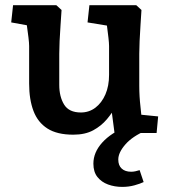

<svg xmlns="http://www.w3.org/2000/svg" viewBox="-20 -514 655 742"><path d="M263.2 6.5Q200.8 6.5 163.5 -17.2Q126.1 -41 109.4 -85.2Q92.6 -129.5 92.6 -191.1V-336.3Q92.6 -347.8 90 -369.1Q87.4 -390.5 83.9 -415.3Q80.4 -440.1 77.4 -460.9L133.1 -407.4L23.3 -427.4L30.5 -494H197.6L217.9 -475.4Q216.3 -449.9 214 -417.5Q211.6 -385 210.3 -355.1Q209 -325.3 209 -306.3V-186.2Q209 -140.3 227.8 -109.8Q246.6 -79.3 292.5 -79.3Q324.1 -79.3 348.6 -97.8Q373.1 -116.4 387.3 -149Q401.5 -181.7 401.5 -224.5V-336.3Q401.5 -347.2 399.1 -368.2Q396.8 -389.2 393.5 -413.4Q390.2 -437.5 387.2 -457.7L442.6 -407.1L318.3 -427.4L325.5 -494H506.5L526.7 -475.4Q525.1 -449.9 523 -417.5Q520.8 -385 519.5 -355.1Q518.2 -325.3 518.2 -306.3V-182.5Q518.2 -141.5 523 -100.6Q527.8 -59.7 531.5 -18.4L475.1 -75.7L591.2 -64.1L585.2 0H422.6L405.5 -130.1L429.5 -106.1Q414.6 -78.8 393 -53.1Q371.4 -27.4 340.1 -10.4Q308.9 6.5 263.2 6.5ZM452.5 208.3Q423 208.3 397.6 199Q372.2 189.7 356.5 170Q340.9 150.4 340.9 118.5Q340.9 74.7 375.2 36.8Q409.5 -1.1 471.8 -26L545.1 -10Q491.7 12.8 464.4 44.3Q437.1 75.7 437.1 102.5Q437.1 125.3 450.3 137.5Q463.5 149.7 486.9 149.7Q494.9 149.7 503.3 147.9Q511.6 146.1 519.6 143.5L535.1 189.6Q522.1 195.9 499.9 202.1Q477.6 208.3 452.5 208.3Z"/></svg>

Font: Andada Pro
Style: Regular
Weight: 400
Designer: Carolina Giovagnoli
Foundry: Huerta Tipografica
Version: Version 3.003